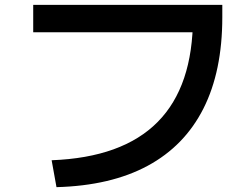

<svg xmlns="http://www.w3.org/2000/svg" viewBox="-20 -741 1040 792"><path d="M193 -80Q485 -91 630.5 -238Q776 -385 776 -670L835 -608H117V-721H897V-670Q897 -447 819 -293Q741 -139 589 -57Q437 25 213 31Z"/></svg>

Font: M PLUS 2 Thin SemiBold
Style: Regular
Weight: 600
Version: Version 1.001